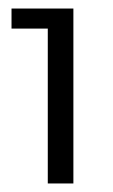

<svg xmlns="http://www.w3.org/2000/svg" viewBox="-20 -790 266 450"><path d="M7 -770H152V-360H92V-723H7Z"/></svg>

Font: Alexandria Light
Style: Regular
Weight: 300
Designer: Mohamed Gaber
Foundry: Kief Type Foundry
Version: Version 5.100